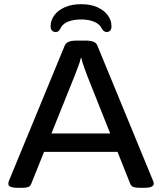

<svg xmlns="http://www.w3.org/2000/svg" viewBox="-20 -896 775 918"><path d="M68 2Q41 2 30.5 -3Q20 -8 20 -16Q20 -20 20.5 -23.5Q21 -27 23 -32L289 -677Q295 -691 309 -696.5Q323 -702 347 -702H388Q412 -702 426.5 -696.5Q441 -691 446 -677L712 -31Q714 -27 714.5 -23.5Q715 -20 715 -16Q715 -9 704.5 -3.5Q694 2 670 2H648Q631 2 619 -1.5Q607 -5 602 -19L397 -534Q390 -553 381.5 -576.5Q373 -600 369 -618H366Q363 -602 354 -578.5Q345 -555 337 -534L130 -19Q125 -5 114 -1.5Q103 2 87 2ZM156 -170V-258H573V-170ZM246 -743Q235 -743 228.5 -750Q222 -757 222 -771Q222 -798 239 -822Q256 -846 289 -861Q322 -876 368 -876Q414 -876 446.5 -861Q479 -846 496 -822Q513 -798 513 -771Q513 -757 507 -750Q501 -743 490 -743Q476 -743 467 -759Q457 -781 430 -792Q403 -803 368 -803Q332 -803 305.5 -792.5Q279 -782 269 -760Q264 -750 259 -746.5Q254 -743 246 -743Z"/></svg>

Font: Asap Expanded Medium
Style: Regular
Weight: 500
Width: 7
Designer: Pablo Cosgaya
Foundry: Omnibus-Type
Version: Version 3.001